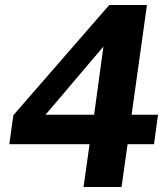

<svg xmlns="http://www.w3.org/2000/svg" viewBox="-20 -743 669 763"><path d="M414 -723 33 -285 17 -170H336L312 0H463L487 -170H592L608 -287H503L564 -723ZM161 -287 391 -558 354 -287Z"/></svg>

Font: United Sans
Style: Bold Italic
Weight: 700
Italic angle: -8°
Designer: Pablo Impallari, Rodrigo Fuenzalida (Modified by Dan O. Williams)
Version: Version 1.000;PS 001.000;hotconv 1.0.88;makeotf.lib2.5.64775